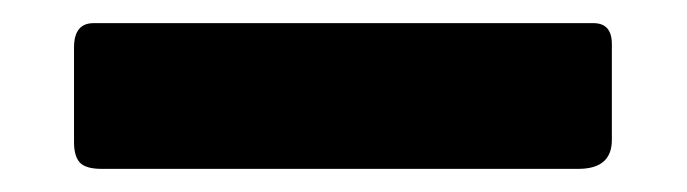

<svg xmlns="http://www.w3.org/2000/svg" viewBox="-20 6 594 166"><path d="M509 127Q509 152 480 152H68Q54 152 49 146.5Q44 141 44 129V47Q44 26 61 26H493Q509 26 509 44Z"/></svg>

Font: Libre Franklin Thin ExtraBold
Style: Regular
Weight: 800
Version: Version 3.000